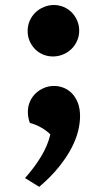

<svg xmlns="http://www.w3.org/2000/svg" viewBox="-20 -534 427 760"><path d="M189.5 -310.5Q168.9 -310.5 150.6 -318.1Q132.3 -325.7 118.9 -339.4Q105.5 -353 97.4 -371.3Q89.4 -389.6 89.4 -411.1Q89.4 -433.6 97.9 -452.4Q106.4 -471.2 120.6 -484.9Q134.8 -498.5 153.8 -506.3Q172.9 -514.2 193.4 -514.2Q213.9 -514.2 232.2 -506.3Q250.5 -498.5 263.9 -484.9Q277.3 -471.2 285.4 -452.6Q293.5 -434.1 293.5 -412.6Q293.5 -390.6 284.9 -371.8Q276.4 -353 262 -339.4Q247.6 -325.7 228.8 -318.1Q210 -310.5 189.5 -310.5ZM79.1 170.9Q117.2 127.9 143.3 84.5Q169.4 41 179.2 -2Q165 -16.6 142.6 -29.3Q120.1 -42 98.1 -47.4Q90.3 -68.4 90.3 -91.3Q90.3 -113.3 98.6 -132.1Q106.9 -150.9 121.3 -164.6Q135.7 -178.2 154.5 -186Q173.3 -193.8 193.8 -193.8Q212.9 -193.8 231.2 -186.8Q249.5 -179.7 264.2 -165Q278.8 -150.4 287.8 -127.7Q296.9 -105 296.9 -74.2Q296.9 -46.9 289.1 -14.9Q281.2 17.1 262.5 53Q243.7 88.9 212.6 127.4Q181.6 166 135.3 205.6Z"/></svg>

Font: Proza Libre
Style: Bold
Weight: 700
Designer: Jasper de Waard
Foundry: Jasper de Waard
Version: Version 1.000; ttfautohint (v1.4.1.8-43bc)